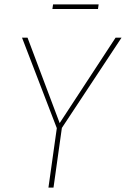

<svg xmlns="http://www.w3.org/2000/svg" viewBox="-20 -852 572 872"><path d="M261 -271 223 0H200L238 -270L80 -681H105L251 -293L505 -681H532ZM218 -811 221 -832H428L425 -811Z"/></svg>

Font: FiraGO Thin
Style: Italic
Weight: 100
Italic angle: -8°
Designer: bBox Type GmbH
Foundry: bBox Type GmbH
Version: Version 1.001